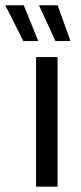

<svg xmlns="http://www.w3.org/2000/svg" viewBox="-68 -703 304 723"><path d="M67.8 0V-488.2H148.8V0ZM21.5 -683.1 76 -548.8V-548.4H20L-47.9 -682.4V-683.1ZM149.1 -683.1 197.2 -548.8V-548.4H140.9L79.6 -681.2V-683.1Z"/></svg>

Font: Anek Latin Medium
Style: Regular
Weight: 500
Designer: Yesha Goshar
Foundry: Ek Type
Version: Version 1.003